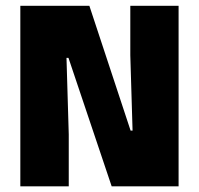

<svg xmlns="http://www.w3.org/2000/svg" viewBox="-20 -660 704 680"><path d="M296.5 -639.5 442.5 -197.5H449.5L441.5 -464.5V-639.5H612.5V0H375.5L222.5 -455H215.5L223.5 -184V0H52V-639.5Z"/></svg>

Font: Anek Gurmukhi ExtraBold
Style: Regular
Weight: 800
Designer: Sarang Kulkarni (Gurmukhi), Yesha Goshar (Latin)
Foundry: Ek Type
Version: Version 1.003